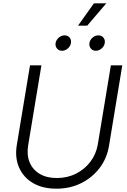

<svg xmlns="http://www.w3.org/2000/svg" viewBox="-20 -1119 760 1150"><path d="M317.9 11.2Q234.9 11.2 177.2 -22.9Q119.6 -57.1 94 -116.2Q68.4 -175.3 80.6 -250L159.7 -727.5H228L148.9 -250Q139.2 -191.9 157.2 -147.5Q175.3 -103 217.3 -77.9Q259.3 -52.7 320.3 -52.7Q383.8 -52.7 435.8 -79.1Q487.8 -105.5 522 -151.1Q556.2 -196.8 565.9 -254.4L644 -727.5H712.4L632.8 -245.1Q620.6 -170.4 576.4 -112.5Q532.2 -54.7 465.6 -21.7Q398.9 11.2 317.9 11.2ZM553.7 -814.9Q535.2 -814.9 523.9 -828.6Q512.7 -842.3 515.6 -861.3Q518.6 -880.4 534.4 -893.8Q550.3 -907.2 569.3 -907.2Q588.4 -907.2 599.4 -893.8Q610.4 -880.4 607.4 -861.3Q604.5 -842.3 588.6 -828.6Q572.8 -814.9 553.7 -814.9ZM351.6 -814.9Q332.5 -814.9 321.3 -828.6Q310.1 -842.3 313 -861.3Q316.4 -880.4 332.3 -893.8Q348.1 -907.2 366.7 -907.2Q385.7 -907.2 397 -893.8Q408.2 -880.4 404.8 -861.3Q401.9 -842.3 386.2 -828.6Q370.6 -814.9 351.6 -814.9ZM447.3 -965.3 542.5 -1099.1H616.7L502.4 -965.3Z"/></svg>

Font: Inter 20pt Light
Style: Italic
Weight: 300
Italic angle: -9.3988°
Version: Version 4.001;git-66647c0bb